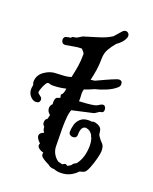

<svg xmlns="http://www.w3.org/2000/svg" viewBox="-111 -590 534 670"><g transform="rotate(20 156.0 -255.5)"><path d="M98 -188H97Q90 -186 88 -198Q86 -208 88 -216Q90 -224 95 -226Q108 -231 118 -233Q128 -235 142 -238Q149 -240 165 -240.5Q181 -241 198 -242.5Q215 -244 225 -246Q232 -247 240 -252Q245 -256 252 -258Q262 -260 265 -247Q266 -243 264.5 -238Q263 -233 258 -232Q255 -232 253 -231Q251 -230 250 -230Q245 -227 240.5 -223.5Q236 -220 231 -219L142 -199Q129 -197 119.5 -194.5Q110 -192 98 -188ZM193 16Q181 16 169 11Q166 12 163 11Q154 10 146 3Q135 -2 126 -8Q117 -14 115 -18Q114 -21 114 -24Q114 -27 114 -28L115 -30Q104 -32 96 -39Q88 -46 93 -56Q87 -61 82.5 -67.5Q78 -74 78 -80Q78 -90 94 -96Q87 -104 87 -116Q80 -121 80 -130Q80 -142 88 -145Q89 -148 90 -152.5Q91 -157 92 -161Q80 -170 80 -183Q80 -191 85.5 -197.5Q91 -204 102 -205Q101 -208 100 -211.5Q99 -215 97 -218Q98 -218 104.5 -213Q111 -208 109 -213L103 -241Q112 -246 114 -267Q90 -261 64 -261Q59 -261 55.5 -262.5Q52 -264 48 -264Q44 -264 39 -255.5Q34 -247 30.5 -237Q27 -227 27 -223Q27 -219 31.5 -216Q36 -213 38 -211Q44 -207 44 -200Q44 -187 29 -187Q17 -187 6 -201Q-1 -212 -1 -223Q-1 -227 -0.5 -231Q0 -235 1 -239V-240Q-2 -245 -2 -250Q-2 -275 19 -290Q40 -305 62 -305Q82 -306 92 -306.5Q102 -307 117 -311L118 -315Q123 -337 126 -356.5Q129 -376 129 -401Q128 -405 124 -409.5Q120 -414 117 -417Q102 -417 87.5 -414Q73 -411 59 -409H56Q50 -409 46.5 -413.5Q43 -418 43 -423Q43 -436 55 -437Q63 -439 68 -439Q71 -445 79 -445Q88 -446 96 -452Q104 -458 113 -460Q128 -465 157 -473.5Q186 -482 206 -495L228 -520Q234 -527 241 -527Q248 -527 252 -521Q256 -515 253 -506Q249 -496 241.5 -488Q234 -480 224 -473Q212 -459 203 -443.5Q194 -428 194 -407Q194 -386 191 -365.5Q188 -345 183 -325Q187 -326 190.5 -326Q194 -326 198 -327Q215 -335 232.5 -343Q250 -351 268 -358Q274 -360 276 -360Q289 -360 289 -347Q289 -339 283 -334Q270 -322 249 -313Q228 -304 207 -299Q198 -295 189.5 -291.5Q181 -288 172 -285V-284Q171 -280 170.5 -276.5Q170 -273 170 -270Q170 -265 170.5 -260Q171 -255 171 -250Q171 -243 169.5 -235.5Q168 -228 162 -217Q152 -197 150 -176.5Q148 -156 148 -133Q148 -116 148.5 -99Q149 -82 149 -67Q149 -51 156.5 -38Q164 -25 175 -18L191 -14Q198 -19 202 -19L210 -15Q222 -21 224 -25.5Q226 -30 237 -35Q259 -63 259 -108Q259 -124 254 -137Q251 -140 251 -144Q243 -157 233 -160Q231 -161 229 -161Q228 -161 227.5 -161.5Q227 -162 226 -162Q207 -162 207 -130Q207 -116 192 -116Q187 -116 182 -119.5Q177 -123 177 -130Q177 -141 180.5 -155Q184 -169 195 -179.5Q206 -190 226 -190Q234 -190 237 -189Q241 -191 245 -191Q250 -191 260 -187Q272 -181 274 -173Q276 -165 277 -155Q279 -151 280 -150Q288 -138 296 -130.5Q304 -123 304 -104Q304 -96 299 -76Q294 -56 286.5 -37.5Q279 -19 272 -16Q268 -14 263.5 -13Q259 -12 256 -11Q245 1 230 8.5Q215 16 195 16Z"/></g></svg>

Font: RU Serius
Style: Regular
Weight: 400
Designer: Robert E. Leuschke
Foundry: Robert E. Leuschke
Version: Version 1.011; ttfautohint (v1.8.3)